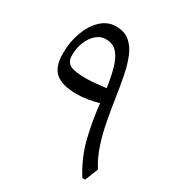

<svg xmlns="http://www.w3.org/2000/svg" viewBox="-180 -866 899 978"><g transform="rotate(30 269.5 -377.5)"><path d="M500 -77.1 468.8 0H452.6Q396.5 -89.4 373.3 -184.8Q350.1 -280.3 340.3 -375.5Q307.6 -366.2 275.9 -361.1Q244.1 -356 213.9 -356Q126 -356 87.6 -389.6Q49.3 -423.3 49.3 -500.5Q49.3 -569.3 70.8 -627.2Q92.3 -685.1 129.9 -720.2Q167.5 -755.4 216.3 -755.4Q265.1 -755.4 295.9 -730.2Q326.7 -705.1 345 -660.9Q363.3 -616.7 374.5 -559.8Q385.7 -502.9 395 -439Q404.3 -377.4 416.3 -313Q428.2 -248.5 448 -187.7Q467.8 -127 500 -77.1ZM331.1 -458.5Q322.3 -520.5 308.8 -568.8Q295.4 -617.2 270.8 -645Q246.1 -672.9 203.1 -672.9Q172.9 -672.9 148.2 -651.4Q123.5 -629.9 108.9 -594.5Q94.2 -559.1 94.2 -517.1Q94.2 -477.1 120.4 -462.9Q146.5 -448.7 212.9 -448.7Q238.8 -448.7 270 -451.7Q301.3 -454.6 331.1 -458.5Z"/></g></svg>

Font: Pinar DS4-Regular
Style: Regular
Weight: 400
Designer: Amin Abedi
Version: Version 2.000